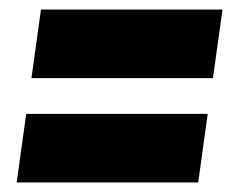

<svg xmlns="http://www.w3.org/2000/svg" viewBox="-20 -533 487 403"><path d="M46 -369 66 -513H447L427 -369ZM15 -150 35 -294H416L396 -150Z"/></svg>

Font: Fira Sans Extra Condensed Black
Style: Italic
Weight: 900
Width: 3
Italic angle: -8°
Designer: Carrois Corporate & Edenspiekermann AG
Foundry: Carrois Corporate GbR & Edenspiekermann AG
Version: Version 4.203